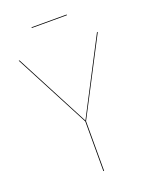

<svg xmlns="http://www.w3.org/2000/svg" viewBox="-151 -901 783 984"><g transform="rotate(-20 240.5 -409.0)"><path d="M336.6 -814.6V-818.5H144.9V-814.6ZM455.9 -680.1H451.5L240.9 -274.9L29 -680.1H24.6L238.8 -270.9V0H242.9V-271Z"/></g></svg>

Font: Fira Sans Four
Style: Regular
Weight: 100
Designer: Carrois Corporate & Edenspiekermann AG
Foundry: Carrois Corporate GbR & Edenspiekermann AG
Version: Version 4.203;PS 004.203;hotconv 1.0.88;makeotf.lib2.5.64775